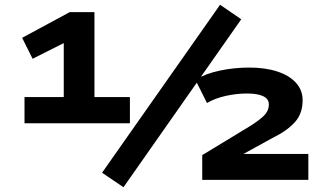

<svg xmlns="http://www.w3.org/2000/svg" viewBox="-20 -756 1371 807"><path d="M83 -238V-348H248V-594L300 -601L117 -509L73 -597L273 -705H377V-348H526V-238ZM499 31 409 -30 905 -736 994 -675ZM830 0V-104L1026 -223Q1064 -246 1087 -267.5Q1110 -289 1110 -317Q1110 -341 1085.5 -352Q1061 -363 1019 -363Q974 -363 929 -353Q884 -343 850 -323L801 -421Q845 -447 905 -459.5Q965 -472 1028 -472Q1095 -472 1145.5 -455.5Q1196 -439 1224 -408Q1252 -377 1252 -335Q1252 -278 1218.5 -241.5Q1185 -205 1125 -176L998 -106L997 -109H1276V0Z"/></svg>

Font: Nunito Sans 7pt Expanded ExtraBold
Style: Regular
Weight: 800
Width: 7
Designer: Vernon Adams
Foundry: Vernon Adams
Version: Version 3.101;gftools[0.9.27]